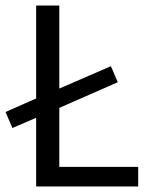

<svg xmlns="http://www.w3.org/2000/svg" viewBox="-24 -676 545 696"><path d="M107 0H477V-71H191V-285L403 -378L378 -436L191 -355V-656H107V-319L-4 -270L21 -212L107 -249Z"/></svg>

Font: DAIFUKU Sans
Style: Regular
Weight: 400
Designer: Original font ‘Source Han Sans JP’ : Paul D. Hunt
Foundry: Daifuku
Version: Version 1.000